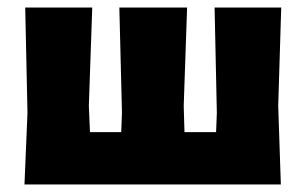

<svg xmlns="http://www.w3.org/2000/svg" viewBox="-20 -490 812 510"><path d="M45 0 53 -190 47 -470H225L216 -209L219 -139H302L304 -190L297 -470H477L468 -209L470 -139H554L556 -190L550 -470H727L719 -209L726 0Z"/></svg>

Font: Alegreya Sans SC Black
Style: Regular
Weight: 900
Designer: Juan Pablo del Peral
Foundry: Huerta Tipografica
Version: Version 2.007